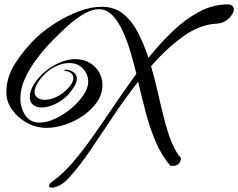

<svg xmlns="http://www.w3.org/2000/svg" viewBox="-20 -755 1088 877"><path d="M218 102Q204 102 204 94Q204 84 223 71Q268 39 314 -15Q360 -69 407 -136Q454 -203 503 -275.5Q552 -348 603 -418Q592 -463 577 -514.5Q562 -566 541.5 -611Q521 -656 494 -684.5Q467 -713 432 -713Q401 -713 365 -692.5Q329 -672 293 -640Q257 -608 224 -574Q186 -536 151.5 -491Q117 -446 95 -398.5Q73 -351 73 -305Q73 -262 95.5 -228.5Q118 -195 161 -195Q194 -195 232.5 -213Q271 -231 305 -259.5Q339 -288 361 -320.5Q383 -353 383 -382Q383 -414 360 -440.5Q337 -467 296 -467Q269 -467 239 -454Q215 -444 191.5 -423Q168 -402 153 -378Q138 -354 138 -335Q138 -318 151.5 -308.5Q165 -299 185 -299Q204 -299 226.5 -307.5Q249 -316 271 -333Q284 -343 299.5 -362Q315 -381 315 -399Q315 -416 297 -426Q290 -430 281 -430Q276 -431 273.5 -433.5Q271 -436 280 -437Q293 -437 305 -431Q319 -425 325 -416Q331 -407 331 -396Q331 -377 316.5 -355.5Q302 -334 290 -321Q262 -293 229.5 -278.5Q197 -264 171 -264Q147 -264 131.5 -276Q116 -288 116 -310Q116 -340 135.5 -371Q155 -402 186 -428Q217 -454 253.5 -469.5Q290 -485 323 -485Q361 -485 389 -468.5Q417 -452 432.5 -425Q448 -398 448 -367Q448 -326 424 -290.5Q400 -255 361.5 -228Q323 -201 278.5 -186Q234 -171 192 -171Q145 -171 103 -194Q61 -217 35 -254Q9 -291 9 -333Q9 -402 49 -465Q89 -528 148 -585Q186 -620 236 -651.5Q286 -683 340.5 -703.5Q395 -724 445 -724Q503 -724 542.5 -692Q582 -660 609.5 -607.5Q637 -555 658 -491Q712 -558 768.5 -612Q825 -666 886.5 -699.5Q948 -733 1014 -735Q1032 -736 1040 -729.5Q1048 -723 1048 -712Q1048 -700 1037.5 -685Q1027 -670 1009.5 -659Q992 -648 970 -647Q892 -643 816.5 -588.5Q741 -534 670 -453Q687 -394 701 -332.5Q715 -271 729.5 -213.5Q744 -156 762.5 -109Q781 -62 807 -32Q805 -16 795 -5.5Q785 5 758 2Q717 -46 690.5 -109Q664 -172 645.5 -242.5Q627 -313 611 -382Q550 -304 495 -221Q440 -138 391.5 -67Q343 4 303 48Q278 78 255 90Q232 102 218 102Z"/></svg>

Font: Festive
Style: Regular
Weight: 400
Designer: Robert E. Leuschke
Foundry: Robert E. Leuschke
Version: Version 1.101; ttfautohint (v1.8.3)